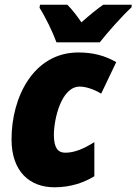

<svg xmlns="http://www.w3.org/2000/svg" viewBox="-20 -786 580 816"><path d="M220 -606H404C435 -646 498 -717 539 -755L540 -766H419C390 -746 359 -720 326 -691C310 -715 284 -749 266 -766H150L148 -753C174 -712 204 -650 220 -606ZM212 10C280 10 337 -10 381 -37V-182C335 -153 296 -137 257 -137C226 -137 209 -158 209 -213C209 -279 240 -418 319 -418C348 -418 384 -404 410 -388L474 -522C425 -550 375 -563 313 -563C123 -563 29 -374 29 -194C29 -58 105 10 212 10Z"/></svg>

Font: Noto Sans UI SemiCondensed Black
Style: Italic
Weight: 900
Width: 4
Italic angle: -372°
Designer: Monotype Design Team
Foundry: Monotype Imaging Inc.
Version: Version 1.901